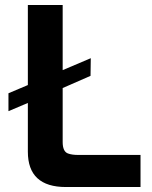

<svg xmlns="http://www.w3.org/2000/svg" viewBox="-20 -752 610 772"><path d="M92 -732H232V-470L345 -518L344 -447L232 -398V-181Q232 -143 253 -135Q269 -129 294 -129H545V0H245Q92 0 92 -142V-338L14 -305V-377L92 -410Z"/></svg>

Font: Mina
Style: Bold
Weight: 700
Version: Version 1.000